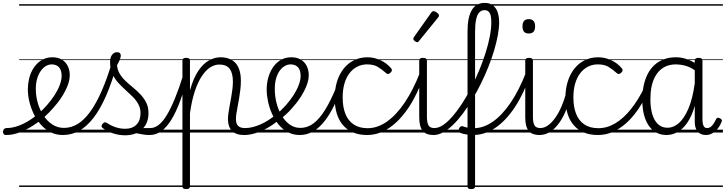

<svg xmlns="http://www.w3.org/2000/svg" viewBox="-132 -914 5005 1324"><path d="M-92 17Q-102 17 -107 9.5Q-112 2 -111.5 -7Q-111 -16 -104.5 -23.5Q-98 -31 -84 -31Q-44 -31 3.5 -49.5Q51 -68 99.5 -103.5Q148 -139 191 -188Q221 -222 244 -257.5Q267 -293 280 -327.5Q293 -362 293 -391Q293 -430 275 -450Q257 -470 223 -470Q213 -470 207.5 -477.5Q202 -485 202.5 -494.5Q203 -504 210 -511.5Q217 -519 229 -519Q268 -519 294.5 -503Q321 -487 335 -459Q349 -431 349 -396Q349 -361 333.5 -322Q318 -283 292 -243Q266 -203 232 -166Q181 -108 124 -67Q67 -26 11.5 -4Q-44 18 -92 17ZM0 365H444V375H0ZM0 -20H444V0H0ZM0 -505H444V-500H0ZM0 -885H444V-875H0Z M301 17Q254 17 215.5 -3Q177 -23 148 -56.5Q119 -90 99.5 -131Q80 -172 70 -215Q60 -258 60 -297Q60 -333 67.5 -366.5Q75 -400 89.5 -427.5Q104 -455 124.5 -475.5Q145 -496 171.5 -507.5Q198 -519 229 -519Q238 -519 242.5 -511.5Q247 -504 246 -494.5Q245 -485 239.5 -477.5Q234 -470 225 -470Q205 -470 186 -459.5Q167 -449 151 -427.5Q135 -406 125 -374.5Q115 -343 115 -300Q115 -251 128.5 -204Q142 -157 167.5 -118Q193 -79 229 -55.5Q265 -32 309 -32Q359 -32 403.5 -59Q448 -86 489 -142Q530 -198 568 -284Q606 -370 641 -488Q644 -497 653.5 -497Q663 -497 671 -491Q679 -485 675 -472Q640 -346 599.5 -253.5Q559 -161 512.5 -101Q466 -41 414 -12Q362 17 301 17ZM444 365V375ZM444 -20V0ZM444 -505V-500ZM444 -885V-875Z M898 17Q876 17 855.5 13.5Q835 10 815 6Q795 2 772 4L798 -22Q819 -26 837 -28.5Q855 -31 871.5 -31Q888 -31 904 -31Q913 -31 917 -23.5Q921 -16 920 -7Q919 2 913 9.5Q907 17 898 17ZM730 19Q689 19 647.5 5.5Q606 -8 576 -31Q568 -37 568 -44.5Q568 -52 576 -61Q584 -69 590.5 -70.5Q597 -72 607 -65Q638 -45 669 -35.5Q700 -26 731 -26Q781 -26 809 -54.5Q837 -83 837 -134Q837 -168 822 -195.5Q807 -223 783 -247Q759 -271 732 -295Q705 -319 681 -346Q657 -373 642 -407Q627 -441 627 -485Q627 -519 641 -536.5Q655 -554 674 -554Q688 -554 694.5 -548Q701 -542 701 -531Q701 -520 694.5 -503.5Q688 -487 675 -464Q678 -431 694 -404.5Q710 -378 734.5 -355Q759 -332 786 -310Q813 -288 837 -262.5Q861 -237 876.5 -206Q892 -175 892 -134Q892 -64 848 -22.5Q804 19 730 19ZM444 365H994V375H444ZM444 -20H994V0H444ZM444 -505H994V-500H444ZM444 -885H994V-875H444Z M899 17Q888 17 882.5 9.5Q877 2 877.5 -7Q878 -16 885 -23.5Q892 -31 905 -31Q934 -31 962 -52.5Q990 -74 1017.5 -119Q1045 -164 1074 -234.5Q1103 -305 1133 -401Q1136 -411 1144.5 -412Q1153 -413 1160 -407.5Q1167 -402 1164 -391Q1138 -293 1110 -217Q1082 -141 1050 -89Q1018 -37 981 -10Q944 17 899 17ZM994 365V375ZM994 -20V0ZM994 -505V-500ZM994 -885V-875Z M1151 390Q1138 390 1132 385.5Q1126 381 1126 371V-496Q1126 -506 1132.5 -510.5Q1139 -515 1152 -515Q1166 -515 1172 -510.5Q1178 -506 1178 -496V-291Q1202 -376 1235.5 -425.5Q1269 -475 1308.5 -497Q1348 -519 1388 -519Q1433 -519 1464.5 -501.5Q1496 -484 1512.5 -448Q1529 -412 1529 -358Q1529 -327 1525.5 -296.5Q1522 -266 1517 -236.5Q1512 -207 1507 -181Q1502 -155 1498.5 -132.5Q1495 -110 1495 -93Q1495 -61 1510 -46Q1525 -31 1557 -31Q1566 -31 1570.5 -23.5Q1575 -16 1574.5 -7Q1574 2 1568 9.5Q1562 17 1551 17Q1495 17 1467.5 -11.5Q1440 -40 1440 -91Q1440 -111 1443.5 -135.5Q1447 -160 1452 -186.5Q1457 -213 1462 -241Q1467 -269 1470.5 -297.5Q1474 -326 1474 -352Q1474 -409 1452 -439Q1430 -469 1380 -469Q1349 -469 1318 -449.5Q1287 -430 1259.5 -388.5Q1232 -347 1211 -283.5Q1190 -220 1178 -133V371Q1178 381 1171.5 385.5Q1165 390 1151 390ZM994 365H1648V375H994ZM994 -20H1648V0H994ZM994 -505H1648V-500H994ZM994 -885H1648V-875H994Z M1554 17Q1542 17 1536.5 9.5Q1531 2 1532.5 -7Q1534 -16 1541 -23.5Q1548 -31 1560 -31Q1606 -31 1663 -55.5Q1720 -80 1774 -127Q1782 -134 1789 -131.5Q1796 -129 1800 -122Q1804 -115 1804 -106.5Q1804 -98 1798 -93Q1756 -56 1712 -31.5Q1668 -7 1627.5 5Q1587 17 1554 17ZM1648 365V375ZM1648 -20V0ZM1648 -505V-500ZM1648 -885V-875Z M1777 -127Q1793 -141 1808.5 -156.5Q1824 -172 1839 -188Q1869 -222 1892 -257.5Q1915 -293 1928 -327.5Q1941 -362 1941 -391Q1941 -430 1923 -450Q1905 -470 1871 -470Q1861 -470 1855.5 -477.5Q1850 -485 1850.5 -494.5Q1851 -504 1858 -511.5Q1865 -519 1877 -519Q1916 -519 1942.5 -503Q1969 -487 1983 -459Q1997 -431 1997 -396Q1997 -361 1981.5 -322Q1966 -283 1940 -243Q1914 -203 1880 -166Q1862 -145 1841 -126Q1820 -107 1799 -89ZM1648 365H2092V375H1648ZM1648 -20H2092V0H1648ZM1648 -505H2092V-500H1648ZM1648 -885H2092V-875H1648Z M1935 17Q1889 17 1852 -3Q1815 -23 1788 -56.5Q1761 -90 1743 -131Q1725 -172 1716 -215Q1707 -258 1707 -297Q1707 -342 1719 -382.5Q1731 -423 1753 -453.5Q1775 -484 1806 -501.5Q1837 -519 1877 -519Q1886 -519 1890.5 -511.5Q1895 -504 1893.5 -494.5Q1892 -485 1886.5 -477.5Q1881 -470 1871 -470Q1852 -470 1833 -459.5Q1814 -449 1798 -428Q1782 -407 1772.5 -375Q1763 -343 1763 -300Q1763 -251 1775 -203.5Q1787 -156 1810 -117.5Q1833 -79 1865.5 -55.5Q1898 -32 1939 -32Q1988 -32 2029 -62.5Q2070 -93 2108.5 -154.5Q2147 -216 2186 -310Q2190 -318 2199 -318Q2208 -318 2215.5 -312.5Q2223 -307 2219 -297Q2189 -216 2157 -157Q2125 -98 2090 -59.5Q2055 -21 2016.5 -2Q1978 17 1935 17ZM2091 365V375ZM2091 -20V0ZM2091 -505V-500ZM2091 -885V-875Z M2400 17Q2293 17 2234.5 -49.5Q2176 -116 2176 -239Q2176 -299 2191.5 -350Q2207 -401 2236.5 -439Q2266 -477 2308 -498Q2350 -519 2402 -519Q2448 -519 2491.5 -499Q2535 -479 2566 -442Q2571 -435 2570.5 -428.5Q2570 -422 2561 -413Q2552 -404 2544 -404Q2536 -404 2530 -410Q2500 -437 2472 -453.5Q2444 -470 2399 -470Q2362 -470 2331 -454Q2300 -438 2277.5 -408.5Q2255 -379 2243 -337Q2231 -295 2231 -241Q2231 -177 2249.5 -129.5Q2268 -82 2306.5 -56Q2345 -30 2403 -30Q2414 -30 2419 -23Q2424 -16 2423.5 -6.5Q2423 3 2417 10Q2411 17 2400 17ZM2092 365H2627V375H2092ZM2092 -20H2627V0H2092ZM2092 -505H2627V-500H2092ZM2092 -885H2627V-875H2092Z M2399 17Q2387 17 2381 10Q2375 3 2375.5 -6.5Q2376 -16 2383 -23Q2390 -30 2403 -30Q2471 -30 2535.5 -75Q2600 -120 2658 -205.5Q2716 -291 2763 -411Q2767 -420 2775.5 -419.5Q2784 -419 2790.5 -412.5Q2797 -406 2793 -397Q2748 -266 2686.5 -173.5Q2625 -81 2552 -32Q2479 17 2399 17ZM2627 365V375ZM2627 -20V0ZM2627 -505V-500ZM2627 -885V-875Z M2857 17Q2833 17 2814.5 10.5Q2796 4 2783.5 -11Q2771 -26 2765 -49Q2759 -72 2759 -105V-496Q2759 -506 2765.5 -510.5Q2772 -515 2784 -515Q2798 -515 2805 -510.5Q2812 -506 2812 -496V-109Q2812 -69 2822.5 -50Q2833 -31 2863 -31Q2872 -31 2877 -23.5Q2882 -16 2881 -7Q2880 2 2874 9.5Q2868 17 2857 17ZM2627 365H2952V375H2627ZM2627 -20H2952V0H2627ZM2627 -505H2952V-500H2627ZM2627 -885H2952V-875H2627Z M2858 17Q2846 17 2840.5 9.5Q2835 2 2836.5 -7Q2838 -16 2845 -23.5Q2852 -31 2864 -31Q2893 -31 2924.5 -52.5Q2956 -74 2989 -112Q3022 -150 3054.5 -200Q3087 -250 3116.5 -308Q3146 -366 3171.5 -427Q3197 -488 3216 -548Q3235 -608 3245.5 -662Q3256 -716 3256 -761Q3256 -773 3264 -779.5Q3272 -786 3283 -786Q3294 -786 3302 -779.5Q3310 -773 3310 -761Q3310 -721 3301 -671.5Q3292 -622 3275.5 -566.5Q3259 -511 3236 -453.5Q3213 -396 3185 -339Q3157 -282 3125.5 -229.5Q3094 -177 3060.5 -132Q3027 -87 2992.5 -53.5Q2958 -20 2924 -1.5Q2890 17 2858 17ZM2952 365V375ZM2952 -20V0ZM2952 -505V-500ZM2952 -885V-875Z M2745 -623Q2738 -623 2728 -631Q2718 -639 2718 -647Q2718 -649 2719.5 -651.5Q2721 -654 2723 -659L2842 -827Q2845 -832 2849 -834.5Q2853 -837 2859 -837Q2865 -837 2873.5 -832Q2882 -827 2888.5 -820.5Q2895 -814 2895 -808Q2895 -803 2894 -800.5Q2893 -798 2888 -792L2758 -632Q2752 -623 2745 -623Z M3117 390Q3104 390 3098 385.5Q3092 381 3092 371V-697Q3092 -795 3121.5 -844.5Q3151 -894 3210 -894Q3248 -894 3269.5 -875.5Q3291 -857 3300.5 -827Q3310 -797 3310 -761Q3310 -748 3302 -742Q3294 -736 3283 -736Q3272 -736 3264 -742Q3256 -748 3256 -761Q3256 -784 3252.5 -802.5Q3249 -821 3238.5 -832.5Q3228 -844 3209 -844Q3187 -844 3172.5 -828Q3158 -812 3151 -778.5Q3144 -745 3144 -692V371Q3144 381 3137.5 385.5Q3131 390 3117 390ZM3134 17Q3106 17 3082.5 13Q3059 9 3041 2Q3033 -2 3031 -10.5Q3029 -19 3033 -27.5Q3037 -36 3044 -41Q3051 -46 3060 -43Q3075 -37 3093.5 -33.5Q3112 -30 3136 -30Q3148 -30 3153.5 -23Q3159 -16 3158.5 -6.5Q3158 3 3152 10Q3146 17 3134 17ZM2952 365H3358V375H2952ZM2952 -20H3358V0H2952ZM2952 -505H3358V-500H2952ZM2952 -885H3358V-875H2952Z M3130 17Q3118 17 3112 10Q3106 3 3106.5 -6.5Q3107 -16 3114 -23Q3121 -30 3134 -30Q3202 -30 3266.5 -75Q3331 -120 3389 -205.5Q3447 -291 3494 -411Q3498 -420 3506.5 -419.5Q3515 -419 3521.5 -412.5Q3528 -406 3524 -397Q3479 -266 3417.5 -173.5Q3356 -81 3283 -32Q3210 17 3130 17ZM3358 365V375ZM3358 -20V0ZM3358 -505V-500ZM3358 -885V-875Z M3588 17Q3564 17 3545.5 10.5Q3527 4 3514.5 -11Q3502 -26 3496 -49Q3490 -72 3490 -105V-496Q3490 -506 3496.5 -510.5Q3503 -515 3515 -515Q3529 -515 3536 -510.5Q3543 -506 3543 -496V-109Q3543 -69 3553.5 -50Q3564 -31 3594 -31Q3604 -31 3608.5 -23.5Q3613 -16 3612 -7Q3611 2 3605 9.5Q3599 17 3588 17ZM3514 -683Q3492 -683 3481.5 -695.5Q3471 -708 3471 -732Q3471 -757 3481.5 -769.5Q3492 -782 3514 -782Q3536 -782 3547 -769.5Q3558 -757 3558 -732Q3558 -707 3547 -695Q3536 -683 3514 -683ZM3358 365H3683V375H3358ZM3358 -20H3683V0H3358ZM3358 -505H3683V-500H3358ZM3358 -885H3683V-875H3358Z M3588 17Q3577 17 3571.5 9.5Q3566 2 3566.5 -7Q3567 -16 3574 -23.5Q3581 -31 3594 -31Q3621 -31 3647 -49.5Q3673 -68 3696.5 -101Q3720 -134 3739 -177.5Q3758 -221 3772 -272Q3775 -282 3783 -284Q3791 -286 3798 -281.5Q3805 -277 3803 -266Q3793 -212 3774 -161.5Q3755 -111 3727 -70.5Q3699 -30 3664 -6.5Q3629 17 3588 17ZM3683 365V375ZM3683 -20V0ZM3683 -505V-500ZM3683 -885V-875Z M3991 17Q3884 17 3825.5 -49.5Q3767 -116 3767 -239Q3767 -299 3782.5 -350Q3798 -401 3827.5 -439Q3857 -477 3899 -498Q3941 -519 3993 -519Q4039 -519 4082.5 -499Q4126 -479 4157 -442Q4162 -435 4161.5 -428.5Q4161 -422 4152 -413Q4143 -404 4135 -404Q4127 -404 4121 -410Q4091 -437 4063 -453.5Q4035 -470 3990 -470Q3953 -470 3922 -454Q3891 -438 3868.5 -408.5Q3846 -379 3834 -337Q3822 -295 3822 -241Q3822 -177 3840.5 -129.5Q3859 -82 3897.5 -56Q3936 -30 3994 -30Q4005 -30 4010 -23Q4015 -16 4014.5 -6.5Q4014 3 4008 10Q4002 17 3991 17ZM3683 365H4218V375H3683ZM3683 -20H4218V0H3683ZM3683 -505H4218V-500H3683ZM3683 -885H4218V-875H3683Z M3990 17Q3981 17 3976.5 10Q3972 3 3972.5 -6.5Q3973 -16 3978.5 -23Q3984 -30 3994 -30Q4055 -30 4111.5 -64Q4168 -98 4218.5 -161Q4269 -224 4312 -312Q4316 -320 4324.5 -318.5Q4333 -317 4339 -310Q4345 -303 4341 -293Q4299 -196 4244 -126.5Q4189 -57 4125 -20Q4061 17 3990 17ZM4218 365V375ZM4218 -20V0ZM4218 -505V-500ZM4218 -885V-875Z M4463 17Q4413 17 4375.5 -11.5Q4338 -40 4317.5 -94.5Q4297 -149 4297 -227Q4297 -278 4306.5 -323Q4316 -368 4334.5 -404Q4353 -440 4381 -465.5Q4409 -491 4445.5 -505Q4482 -519 4528 -519Q4563 -519 4594 -509.5Q4625 -500 4659 -481V-497Q4659 -506 4665.5 -510.5Q4672 -515 4685 -515Q4699 -515 4705.5 -510.5Q4712 -506 4712 -496V-94Q4712 -74 4715 -60Q4718 -46 4725 -38.5Q4732 -31 4744 -31Q4756 -31 4766 -37Q4776 -43 4786 -57Q4796 -71 4807 -94Q4811 -101 4817.5 -102Q4824 -103 4833 -98Q4842 -94 4845 -87.5Q4848 -81 4844 -74Q4833 -46 4816 -25.5Q4799 -5 4778.5 6Q4758 17 4736 17Q4717 17 4703 11Q4689 5 4679 -6.5Q4669 -18 4664 -35Q4659 -52 4659 -74Q4659 -101 4659 -129Q4659 -157 4659 -184Q4638 -112 4607.5 -68Q4577 -24 4540.5 -3.5Q4504 17 4463 17ZM4353 -228Q4353 -174 4365 -130Q4377 -86 4403.5 -59.5Q4430 -33 4472 -33Q4512 -33 4549 -65Q4586 -97 4615 -164.5Q4644 -232 4659 -339V-430Q4622 -454 4590 -462Q4558 -470 4530 -470Q4496 -470 4468.5 -460Q4441 -450 4419.5 -430Q4398 -410 4383 -381Q4368 -352 4360.5 -314Q4353 -276 4353 -228ZM4218 365H4853V375H4218ZM4218 -20H4853V0H4218ZM4218 -505H4853V-500H4218ZM4218 -885H4853V-875H4218Z"/></svg>

Font: Playwrite AT Guides
Style: Regular
Weight: 400
Designer: Veronika Burian, José Scaglione
Foundry: TypeTogether
Version: Version 1.003